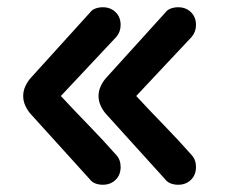

<svg xmlns="http://www.w3.org/2000/svg" viewBox="-20 -520 625 530"><path d="M252 -255Q252 -269 258 -282Q264 -295 273 -305L437 -486Q442 -493 451.5 -496.5Q461 -500 472 -500Q493 -500 507 -486.5Q521 -473 521 -451Q521 -432 509 -418L356 -255Q394 -214 433 -174Q472 -134 509 -92Q521 -79 521 -59Q521 -37 507 -23.5Q493 -10 472 -10Q461 -10 451.5 -13.5Q442 -17 436 -25L273 -205Q264 -215 258 -228Q252 -241 252 -255ZM44 -255Q44 -269 50 -282Q56 -295 65 -305L229 -486Q234 -493 243.5 -496.5Q253 -500 264 -500Q285 -500 299 -486.5Q313 -473 313 -451Q313 -432 301 -418L148 -255Q186 -214 225 -174Q264 -134 301 -92Q313 -79 313 -59Q313 -37 299 -23.5Q285 -10 264 -10Q253 -10 243.5 -13.5Q234 -17 228 -25L65 -205Q56 -215 50 -228Q44 -241 44 -255Z"/></svg>

Font: Varela Round Precious
Style: Medium
Weight: 500
Designer: Joe Prince
Foundry: Joe Prince
Version: Version 1.000